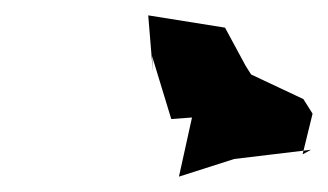

<svg xmlns="http://www.w3.org/2000/svg" viewBox="-20 -800 427 250"><path d="M374 -599 387 -652 375 -671 307 -703 300 -714 273 -764 173 -780C175 -756 177 -731 179 -707L178 -727L203 -645L230 -647L213 -570L285 -593L385 -605Z"/></svg>

Font: Asimov Aggro
Style: CondIt
Weight: 500
Designer: Google
Version: Version 2.000980; 2014